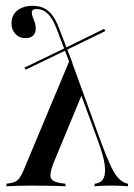

<svg xmlns="http://www.w3.org/2000/svg" viewBox="-20 -651 470 671"><path d="M86.3 -2.4Q62.9 -2.4 41.1 -1.6Q19.4 -0.8 2.4 0V-8.9L12.9 -10.5Q25.8 -12.1 34.3 -16.5Q42.7 -21 49.6 -31Q56.5 -41.1 63.7 -58.9L222.6 -438.7H229.8L334.7 -150Q354 -98.4 367.7 -69.8Q381.5 -41.1 394 -28.2Q406.5 -15.3 420.2 -10.5L427.4 -8.9V0Q416.9 -0.8 404 -1.6Q391.1 -2.4 374.2 -2.4Q360.5 -2.4 344 -2Q327.4 -1.6 310.5 0V-8.9L316.1 -9.7Q334.7 -12.9 342.3 -29Q350 -45.2 345.6 -77Q341.1 -108.9 322.6 -158.1L259.7 -329.8L266.1 -320.2L166.1 -79Q151.6 -40.3 158.5 -27.4Q165.3 -14.5 196 -10.5L208.9 -8.9V0Q196.8 -0.8 177.8 -1.2Q158.9 -1.6 135.9 -2Q112.9 -2.4 86.3 -2.4ZM224.2 -429 177.4 -551.6Q163.7 -587.1 146.8 -603.2Q129.8 -619.4 107.3 -619.4Q91.1 -619.4 91.1 -607.3Q91.1 -599.2 94.8 -590.7Q98.4 -582.3 101.6 -572.6Q104.8 -562.9 104.8 -550Q104.8 -535.5 95.6 -526.6Q86.3 -517.7 69.4 -517.7Q47.6 -517.7 33.9 -532.3Q20.2 -546.8 20.2 -569.4Q20.2 -597.6 40.3 -614.1Q60.5 -630.6 94.4 -630.6Q116.9 -630.6 133.5 -622.6Q150 -614.5 162.9 -597.6Q175.8 -580.6 186.3 -552.4L233.1 -431.5ZM69.4 -407.3 65.3 -414.5 207.3 -483.1 211.3 -475.8ZM211.3 -475.8 207.3 -483.1 343.5 -550 348.4 -542.7Z"/></svg>

Font: Playfair 144pt SemiCondensed Medium
Style: Regular
Weight: 500
Width: 4
Designer: Claus Eggers Sørensen
Foundry: Claus Eggers Sørensen
Version: Version 2.203